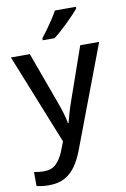

<svg xmlns="http://www.w3.org/2000/svg" viewBox="-107 -827 741 1129"><g transform="rotate(-10 264.0 -263.0)"><path d="M92 240Q68 240 49.5 237.5Q31 235 18 232V148Q29 150 44.5 152Q60 154 77 154Q123 154 150 127.5Q177 101 194 59L217 0L1 -539H114L226 -232Q239 -197 249 -164Q259 -131 264 -101H268Q274 -125 284.5 -161Q295 -197 308 -233L415 -539H528L299 67Q279 120 252 159Q225 198 186.5 219Q148 240 92 240ZM429 -756Q418 -742 399 -722Q380 -702 358 -680.5Q336 -659 314 -639.5Q292 -620 273 -606H203V-618Q218 -637 237 -663Q256 -689 274 -716.5Q292 -744 304 -766H429Z"/></g></svg>

Font: Noto Sans Symbols Medium
Style: Regular
Weight: 500
Version: Version 2.002